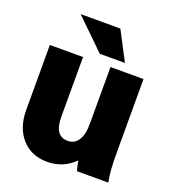

<svg xmlns="http://www.w3.org/2000/svg" viewBox="-132 -812 823 918"><g transform="rotate(20 280.0 -352.5)"><path d="M521 0H361.8Q355 -19 350.1 -50.8Q292.5 6.8 210 6.8Q130.9 6.8 82 -47.6Q33.2 -102.1 33.2 -192.9V-522.9H202.1V-217.8Q202.1 -121.1 270 -121.1Q303.7 -121.1 322.8 -149.7Q341.8 -178.2 341.8 -233.9V-522.9H509.8V-163.1Q509.8 -98.6 512 -65.9Q514.2 -33.2 521 0ZM272 -564.9 121.1 -711.9H323.2L399.9 -564.9Z"/></g></svg>

Font: LT Superior Black
Style: Regular
Weight: 900
Designer: Daniel Lyons
Foundry: LyonsType
Version: Version 2.005